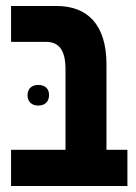

<svg xmlns="http://www.w3.org/2000/svg" viewBox="-20 -622 454 642"><path d="M17 0H406V-121H336V-407C336 -540 272 -602 169 -602H17V-482H134C175 -482 199 -457 199 -391V-121H17ZM72 -304C72 -280 88 -269 108 -269C129 -269 144 -281 144 -304C144 -327 129 -338 108 -338C88 -338 72 -327 72 -304Z"/></svg>

Font: Noto Sans Hebrew ExtraCondensed
Style: Bold
Weight: 700
Width: 2
Designer: Monotype Design Team
Foundry: Monotype Imaging Inc.
Version: Version 2.004